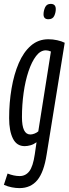

<svg xmlns="http://www.w3.org/2000/svg" viewBox="-35 -748 353 988"><path d="M-15 203 4 145Q37 158 66 158Q97 158 116 133Q135 108 144 46L153 -16Q138 -5 122 -0.5Q106 4 92 4Q51 4 31.5 -35Q12 -74 12 -140Q12 -220 24.5 -293Q37 -366 61.5 -423Q86 -480 124 -513Q162 -546 214 -546Q237 -546 259.5 -541Q282 -536 298 -528L205 47Q191 138 157 179Q123 220 65 220Q47 220 26 216Q5 212 -15 203ZM227 -483Q212 -489 201 -489Q173 -489 150.5 -459.5Q128 -430 111.5 -380.5Q95 -331 86.5 -270Q78 -209 78 -145Q78 -56 121 -56Q131 -56 142.5 -60.5Q154 -65 162 -72ZM214 -649Q189 -649 189 -674Q189 -692 197 -710Q205 -728 226 -728Q252 -728 252 -701Q252 -683 244 -666Q236 -649 214 -649Z"/></svg>

Font: Georama ExtraCondensed
Style: Italic
Weight: 400
Width: 2
Italic angle: -9°
Designer: Jean-Baptiste Levee
Foundry: Production Type
Version: Version 1.000